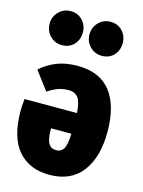

<svg xmlns="http://www.w3.org/2000/svg" viewBox="-124 -886 726 977"><g transform="rotate(15 239.0 -397.5)"><path d="M464 -268Q464 -135 405.5 -58Q347 19 233 19Q128 19 68.5 -50Q9 -119 9 -259Q9 -283 13 -321H289Q286 -378 269 -400.5Q252 -423 219 -423Q191 -423 165.5 -414.5Q140 -406 110 -386L37 -483Q77 -518 123.5 -536Q170 -554 231 -554Q349 -554 406.5 -479.5Q464 -405 464 -268ZM289 -212H182V-205Q182 -154 195 -132.5Q208 -111 235 -111Q261 -111 274 -132Q287 -153 289 -212ZM212 -725Q212 -686 188 -660.5Q164 -635 125 -635Q88 -635 62.5 -661Q37 -687 37 -725Q37 -762 62.5 -788Q88 -814 125 -814Q163 -814 187.5 -788Q212 -762 212 -725ZM422 -725Q422 -686 398 -660.5Q374 -635 335 -635Q298 -635 272.5 -661Q247 -687 247 -725Q247 -762 272.5 -788Q298 -814 335 -814Q373 -814 397.5 -788Q422 -762 422 -725Z"/></g></svg>

Font: Fira Sans Extra Condensed Black
Style: Regular
Weight: 900
Width: 1
Designer: Carrois Corporate & Edenspiekermann AG
Foundry: Carrois Corporate GbR & Edenspiekermann AG
Version: Version 4.203